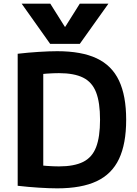

<svg xmlns="http://www.w3.org/2000/svg" viewBox="-20 -1020 749 1050"><path d="M98.4 -1000H255L334.7 -873.3H336.7L416.4 -1000H573L416.3 -780H254.4ZM293.3 10Q250.3 10 192.3 6.3Q134.3 2.7 76.7 -4V-726Q134.3 -732.7 192.3 -736.3Q250.3 -740 293.3 -740Q425.6 -740 508.6 -701Q591.6 -662 630.8 -579.2Q670 -496.3 670 -365Q670 -233.7 630.8 -150.8Q591.6 -68 508.6 -29Q425.6 10 293.3 10ZM302.3 -110Q385 -110 434.4 -134.5Q483.7 -159 505.4 -214.8Q527.1 -270.7 527.1 -365Q527.1 -459.7 505.4 -515.4Q483.7 -571 434.4 -595.5Q385 -620 302.3 -620Q274.6 -620 237.1 -617.5Q199.6 -615 151.3 -610L216.6 -678.7V-51.3L151.3 -120Q199.6 -115.3 237.1 -112.6Q274.6 -110 302.3 -110Z"/></svg>

Font: M PLUS 2 Thin
Style: Regular
Weight: 100
Designer: Coji Morishita
Foundry: UNDERFOREST DESIGN
Version: Version 1.001